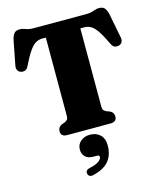

<svg xmlns="http://www.w3.org/2000/svg" viewBox="-142 -816 1000 1201"><g transform="rotate(-15 358.0 -215.5)"><path d="M192 -700H524.5Q557.5 -700 577.5 -708Q597.5 -716 615.5 -716Q638.5 -716 650 -703.8Q661.5 -691.5 668.5 -663L699 -506Q703.5 -486 696 -473Q688.5 -460 672.5 -456.5Q657.5 -453.5 646 -459Q634.5 -464.5 626.5 -482Q599.5 -539.5 578.5 -570.2Q557.5 -601 537.8 -612.2Q518 -623.5 495 -623.5H470V-114Q470 -100 476.2 -92.8Q482.5 -85.5 495 -80L514.5 -73Q539 -61.5 539 -35Q539 0 498.5 0H218Q177.5 0 177.5 -35Q177.5 -61.5 202 -73L221.5 -80Q234 -85.5 240.2 -92.8Q246.5 -100 246.5 -114V-623.5H221.5Q199.5 -623.5 179.8 -611.8Q160 -600 138.8 -569.2Q117.5 -538.5 90 -482Q82 -464.5 70.5 -459Q59 -453.5 44 -456.5Q28 -460 20.5 -473Q13 -486 17.5 -506L48 -663Q55 -691.5 66.5 -703.8Q78 -716 101 -716Q119 -716 138.8 -708Q158.5 -700 192 -700ZM343.5 173Q306 173 288.2 154.8Q270.5 136.5 270.5 108.5Q270.5 75.5 294.8 55Q319 34.5 354.5 34.5Q395.5 34.5 420.8 58.5Q446 82.5 446 128.5Q446 188.5 414.2 227.8Q382.5 267 310.5 284Q296 287.5 287 282.2Q278 277 276 266.5Q271 243.5 297.5 236Q343.5 226.5 361.8 212Q380 197.5 380 184.5Q380 173 365.5 173Z"/></g></svg>

Font: Fraunces 72pt Soft Black
Style: Regular
Weight: 900
Version: Version 1.000;[b76b70a41]